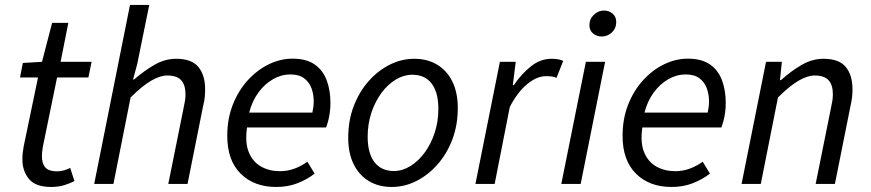

<svg xmlns="http://www.w3.org/2000/svg" viewBox="-20 -732 3465 764"><path d="M183.9 12Q121.5 12 95.3 -19.8Q69.1 -51.6 69.1 -97.2Q69.1 -111 70.4 -123.5Q71.7 -135.9 74.3 -149.8L131.3 -423.8H59.6L70.9 -481.4L147.1 -486L187.4 -640.9H251.9L221.1 -486H344.5L331.8 -423.8H207.1L150.2 -146.5Q149.2 -137.5 148 -128.8Q146.8 -120.1 146.8 -110.4Q146.8 -80.7 160.7 -65.4Q174.5 -50.2 206.8 -50.2Q222 -50.2 235.3 -54.4Q248.7 -58.6 259.4 -63.7L276.3 -11.4Q260.3 -3 236.6 4.5Q212.9 12 183.9 12Z M354.8 0 497.3 -712.4H573.9L526 -477.1L509.5 -415.7H513.5Q554.9 -451.5 595.9 -474.8Q637 -498.1 680.7 -498.1Q742.7 -498.1 769.4 -465.6Q796.2 -433.1 796.2 -376.9Q796.2 -359.7 794.7 -344.8Q793.2 -329.9 788.2 -310L726.2 0H649.6L710.1 -300.1Q714.4 -319.8 716.3 -331.9Q718.1 -344 718.1 -356.8Q718.1 -394.2 700.8 -412.9Q683.5 -431.6 645.8 -431.6Q617.2 -431.6 581.4 -410.8Q545.6 -390.1 499.6 -344L431.3 0Z M1079.6 12Q990.8 12 937.5 -41.1Q884.3 -94.1 884.3 -191.4Q884.3 -260 906.8 -316.5Q929.3 -373 967 -413.8Q1004.6 -454.6 1050.6 -476.6Q1096.5 -498.6 1143.7 -498.6Q1199 -498.6 1232.1 -475.6Q1265.1 -452.5 1280 -412.4Q1294.9 -372.2 1294.9 -322Q1294.9 -302.3 1292.2 -283.2Q1289.5 -264.1 1285.3 -248.9Q1281 -233.6 1277.4 -224.8H963Q954.2 -163.8 970.4 -125.3Q986.7 -86.8 1019.6 -68.8Q1052.4 -50.8 1093.9 -50.8Q1125.1 -50.8 1153.1 -61.5Q1181 -72.1 1203.1 -88.7L1231.9 -41.2Q1203 -18.4 1164.5 -3.2Q1126 12 1079.6 12ZM971.5 -283.9H1222.9Q1225.3 -294.7 1226.8 -305.5Q1228.3 -316.3 1228.3 -328.6Q1228.3 -356.5 1219.5 -380.7Q1210.6 -405 1190.3 -420.4Q1170 -435.8 1135 -435.8Q1099.8 -435.8 1066.7 -417Q1033.6 -398.3 1008.4 -364.1Q983.3 -329.9 971.5 -283.9Z M1539.1 12Q1486.7 12 1447.7 -11.5Q1408.7 -34.9 1387.2 -78.8Q1365.6 -122.6 1365.6 -183.4Q1365.6 -252.6 1387.6 -309.9Q1409.6 -367.3 1447.1 -409.4Q1484.6 -451.6 1531.3 -474.8Q1578 -498.1 1628.2 -498.1Q1680.6 -498.1 1719.6 -474.6Q1758.6 -451.2 1780.1 -407.3Q1801.6 -363.5 1801.6 -302.7Q1801.6 -233.5 1779.6 -176.2Q1757.7 -118.8 1720.1 -76.7Q1682.6 -34.5 1635.9 -11.3Q1589.2 12 1539.1 12ZM1547 -51.5Q1581 -51.5 1612.6 -70.9Q1644.3 -90.3 1669.3 -124.1Q1694.4 -158 1709.3 -202.7Q1724.3 -247.5 1724.3 -298.2Q1724.3 -364.6 1697.5 -399.6Q1670.8 -434.6 1620.3 -434.6Q1586.9 -434.6 1554.9 -415.4Q1523 -396.2 1497.9 -362.3Q1472.9 -328.5 1457.9 -283.7Q1443 -239 1443 -187.9Q1443 -122.4 1469.9 -87Q1496.9 -51.5 1547 -51.5Z M1871.8 0 1969.2 -486.1H2032.2L2020.6 -393.2H2024.6Q2054.3 -437.4 2092.2 -467.7Q2130.1 -498.1 2174.6 -498.1Q2188.1 -498.1 2200.1 -496.2Q2212.2 -494.4 2221.1 -489.4L2194.3 -422.1Q2186.9 -426.2 2176.3 -427.6Q2165.7 -428.9 2152.5 -428.9Q2116.4 -428.9 2078.3 -397.8Q2040.2 -366.7 2008.6 -306.5L1948.3 0Z M2213.5 0 2311.3 -486H2387.8L2290.6 0ZM2374 -586.8Q2355 -586.8 2340.2 -598.6Q2325.4 -610.5 2325.4 -631.7Q2325.4 -656.3 2343 -673.2Q2360.6 -690.1 2383.5 -690.1Q2402.9 -690.1 2417.5 -678Q2432.1 -666 2432.1 -643.9Q2432.1 -619.4 2415 -603.1Q2398 -586.8 2374 -586.8Z M2652.6 12Q2563.8 12 2510.5 -41.1Q2457.3 -94.1 2457.3 -191.4Q2457.3 -260 2479.8 -316.5Q2502.3 -373 2540 -413.8Q2577.6 -454.6 2623.6 -476.6Q2669.5 -498.6 2716.7 -498.6Q2772 -498.6 2805.1 -475.6Q2838.1 -452.5 2853 -412.4Q2867.9 -372.2 2867.9 -322Q2867.9 -302.3 2865.2 -283.2Q2862.5 -264.1 2858.3 -248.9Q2854 -233.6 2850.4 -224.8H2536Q2527.2 -163.8 2543.4 -125.3Q2559.7 -86.8 2592.6 -68.8Q2625.4 -50.8 2666.9 -50.8Q2698.1 -50.8 2726.1 -61.5Q2754 -72.1 2776.1 -88.7L2804.9 -41.2Q2776 -18.4 2737.5 -3.2Q2699 12 2652.6 12ZM2544.5 -283.9H2795.9Q2798.3 -294.7 2799.8 -305.5Q2801.3 -316.3 2801.3 -328.6Q2801.3 -356.5 2792.5 -380.7Q2783.6 -405 2763.3 -420.4Q2743 -435.8 2708 -435.8Q2672.8 -435.8 2639.7 -417Q2606.6 -398.3 2581.4 -364.1Q2556.3 -329.9 2544.5 -283.9Z M2930.8 0 3028.2 -486.1H3091.2L3083.6 -413.2H3087.6Q3127.1 -448.9 3169.5 -473.5Q3211.9 -498.1 3256.7 -498.1Q3318.7 -498.1 3345.4 -465.6Q3372.2 -433.1 3372.2 -376.9Q3372.2 -359.7 3370.5 -344.8Q3368.8 -329.9 3364.2 -310L3302.2 0H3225.6L3286.1 -300.1Q3290.4 -319.8 3292.3 -331.9Q3294.1 -344 3294.1 -356.8Q3294.1 -394.2 3276.8 -412.9Q3259.5 -431.6 3221.8 -431.6Q3193.2 -431.6 3157.4 -410.8Q3121.6 -390.1 3075.6 -344L3007.3 0Z"/></svg>

Font: Source Sans Variable
Style: Italic
Weight: 200
Italic angle: -11°
Designer: Paul D. Hunt
Foundry: Adobe Systems Incorporated
Version: Version 3.006;hotconv 1.0.111;makeotfexe 2.5.65597